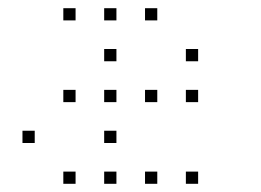

<svg xmlns="http://www.w3.org/2000/svg" viewBox="-20 -485 640 470"><path d="M136 -465Q135 -465 135 -465Q135 -465 135 -464V-436Q135 -435 135 -435Q135 -435 136 -435H164Q165 -435 165 -435Q165 -435 165 -436V-464Q165 -465 165 -465Q165 -465 164 -465ZM236 -465Q235 -465 235 -465Q235 -465 235 -464V-436Q235 -435 235 -435Q235 -435 236 -435H264Q265 -435 265 -435Q265 -435 265 -436V-464Q265 -465 265 -465Q265 -465 264 -465ZM336 -465Q335 -465 335 -465Q335 -465 335 -464V-436Q335 -435 335 -435Q335 -435 336 -435H364Q365 -435 365 -435Q365 -435 365 -436V-464Q365 -465 365 -465Q365 -465 364 -465ZM236 -365Q235 -365 235 -365Q235 -365 235 -364V-336Q235 -335 235 -335Q235 -335 236 -335H264Q265 -335 265 -335Q265 -335 265 -336V-364Q265 -365 265 -365Q265 -365 264 -365ZM436 -365Q435 -365 435 -365Q435 -365 435 -364V-336Q435 -335 435 -335Q435 -335 436 -335H464Q465 -335 465 -335Q465 -335 465 -336V-364Q465 -365 465 -365Q465 -365 464 -365ZM136 -265Q135 -265 135 -265Q135 -265 135 -264V-236Q135 -235 135 -235Q135 -235 136 -235H164Q165 -235 165 -235Q165 -235 165 -236V-264Q165 -265 165 -265Q165 -265 164 -265ZM236 -265Q235 -265 235 -265Q235 -265 235 -264V-236Q235 -235 235 -235Q235 -235 236 -235H264Q265 -235 265 -235Q265 -235 265 -236V-264Q265 -265 265 -265Q265 -265 264 -265ZM336 -265Q335 -265 335 -265Q335 -265 335 -264V-236Q335 -235 335 -235Q335 -235 336 -235H364Q365 -235 365 -235Q365 -235 365 -236V-264Q365 -265 365 -265Q365 -265 364 -265ZM436 -265Q435 -265 435 -265Q435 -265 435 -264V-236Q435 -235 435 -235Q435 -235 436 -235H464Q465 -235 465 -235Q465 -235 465 -236V-264Q465 -265 465 -265Q465 -265 464 -265ZM36 -165Q35 -165 35 -165Q35 -165 35 -164V-136Q35 -135 35 -135Q35 -135 36 -135H64Q65 -135 65 -135Q65 -135 65 -136V-164Q65 -165 65 -165Q65 -165 64 -165ZM236 -165Q235 -165 235 -165Q235 -165 235 -164V-136Q235 -135 235 -135Q235 -135 236 -135H264Q265 -135 265 -135Q265 -135 265 -136V-164Q265 -165 265 -165Q265 -165 264 -165ZM136 -65Q135 -65 135 -65Q135 -65 135 -64V-36Q135 -35 135 -35Q135 -35 136 -35H164Q165 -35 165 -35Q165 -35 165 -36V-64Q165 -65 165 -65Q165 -65 164 -65ZM236 -65Q235 -65 235 -65Q235 -65 235 -64V-36Q235 -35 235 -35Q235 -35 236 -35H264Q265 -35 265 -35Q265 -35 265 -36V-64Q265 -65 265 -65Q265 -65 264 -65ZM336 -65Q335 -65 335 -65Q335 -65 335 -64V-36Q335 -35 335 -35Q335 -35 336 -35H364Q365 -35 365 -35Q365 -35 365 -36V-64Q365 -65 365 -65Q365 -65 364 -65ZM436 -65Q435 -65 435 -65Q435 -65 435 -64V-36Q435 -35 435 -35Q435 -35 436 -35H464Q465 -35 465 -35Q465 -35 465 -36V-64Q465 -65 465 -65Q465 -65 464 -65Z"/></svg>

Font: Doto Black Thin
Style: Regular
Weight: 250
Monospace: yes
Version: Version 1.000